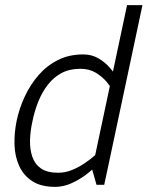

<svg xmlns="http://www.w3.org/2000/svg" viewBox="-20 -720 575 748"><path d="M339 -60 475 -700H535L401 -70ZM339 -60 401 -70 386 0H356ZM386 -150 416 -140Q416 -140 404 -125Q392 -110 370.5 -88Q349 -66 321 -44Q293 -22 260.5 -7Q228 8 195 8L206 -47Q234 -47 260 -57.5Q286 -68 309 -83.5Q332 -99 349 -114Q366 -129 376 -139.5Q386 -150 386 -150ZM429 -350Q429 -350 420.5 -365.5Q412 -381 395.5 -401Q379 -421 353.5 -436.5Q328 -452 293 -452L304 -508Q337 -508 363 -493Q389 -478 408 -456Q427 -434 439 -412Q451 -390 457 -375Q463 -360 463 -360ZM293 -452Q251 -452 220 -435.5Q189 -419 166.5 -390Q144 -361 129.5 -325Q115 -289 107 -250Q98 -211 97 -174.5Q96 -138 106 -109Q116 -80 140 -63.5Q164 -47 206 -47L195 8Q140 8 106 -14Q72 -36 55 -73Q38 -110 36.5 -156Q35 -202 45 -250Q55 -298 76.5 -344Q98 -390 130 -427Q162 -464 205.5 -486Q249 -508 304 -508Z"/></svg>

Font: Epunda Sans Light
Style: Italic
Weight: 300
Italic angle: -12.0243°
Designer: Simon Atzbach
Foundry: typofactur
Version: Version 2.204